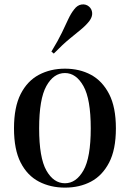

<svg xmlns="http://www.w3.org/2000/svg" viewBox="-20 -844 594 878"><path d="M277 -530Q344 -530 396 -502Q448 -474 479 -414Q510 -354 510 -257Q510 -160 479 -100.5Q448 -41 396 -13.5Q344 14 277 14Q211 14 158 -13.5Q105 -41 74.5 -100.5Q44 -160 44 -257Q44 -354 74.5 -414Q105 -474 158 -502Q211 -530 277 -530ZM277 -510Q225 -510 192 -450.5Q159 -391 159 -257Q159 -123 192 -64.5Q225 -6 277 -6Q328 -6 361.5 -64.5Q395 -123 395 -257Q395 -391 361.5 -450.5Q328 -510 277 -510ZM387 -814Q400 -803 401.5 -785Q403 -767 388 -747Q372 -727 350 -709Q328 -691 297.5 -666Q267 -641 226 -599L215 -608Q246 -659 263 -694.5Q280 -730 292 -756Q304 -782 319 -801Q334 -821 353.5 -823.5Q373 -826 387 -814Z"/></svg>

Font: Playfair Display Medium
Style: Regular
Weight: 500
Designer: Claus Eggers Sørensen
Foundry: Claus Eggers Sørensen
Version: Version 1.203